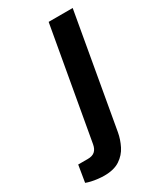

<svg xmlns="http://www.w3.org/2000/svg" viewBox="-284 -594 714 844"><g transform="rotate(-30 73.5 -172.0)"><path d="M-13 182Q-28 182 -45.5 180Q-63 178 -78 174.5Q-93 171 -103 167L-89 82H-40Q-17 82 -4.5 71Q8 60 12 38L112 -526H234L133 47Q127 80 111.5 111Q96 142 66 162Q36 182 -13 182Z"/></g></svg>

Font: Archivo Variable SemiBold
Style: Italic
Weight: 600
Italic angle: -10°
Designer: Hector Gatti
Foundry: Omnibus-Type
Version: Version 2.001